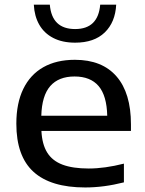

<svg xmlns="http://www.w3.org/2000/svg" viewBox="-20 -816 640 846"><path d="M557 -239H162.5Q165.5 -180 188 -143.8Q210.5 -107.5 255.5 -90.5Q300.5 -73.5 371 -73.5Q441 -73.5 526 -95V-12.5Q437.5 10 355.5 10Q203.5 10 127.8 -58.8Q52 -127.5 52 -271Q52 -361 82.5 -424Q113 -487 170.8 -519.8Q228.5 -552.5 310 -552.5Q430 -552.5 493.5 -479.2Q557 -406 557 -268ZM162 -306H452.5Q450.5 -394.5 414.5 -436.8Q378.5 -479 308.5 -479Q238.5 -479 201.5 -436.8Q164.5 -394.5 162 -306ZM129 -795.5H199.5Q208.5 -688 311 -688Q412.5 -688 421.5 -795.5H492Q488 -718 441.5 -673Q395 -628 311 -628Q254.5 -628 214.5 -648.8Q174.5 -669.5 153 -707.2Q131.5 -745 129 -795.5Z"/></svg>

Font: Encode Sans Expanded Medium
Style: Regular
Weight: 500
Width: 7
Designer: Multiple Designers
Foundry: Impallari Type
Version: Version 2.000